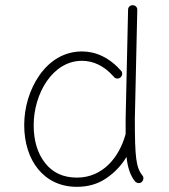

<svg xmlns="http://www.w3.org/2000/svg" viewBox="-20 -702 644 732"><path d="M293 -505.9C224.6 -505.9 169.9 -470.7 131.3 -416.5C92.8 -361.8 72.3 -293 72.3 -225.1C72.3 -90.8 147 10.3 272.9 10.3C315.9 10.3 353.5 -0.5 385.3 -22.5C417 -43.9 442.9 -71.3 462.4 -104C466.3 -63.5 477.1 -32.2 494.6 -10.7C501 -3.4 512.7 -1.5 520 -7.8C527.3 -14.2 529.3 -25.9 522.9 -33.2C498.5 -63.5 494.1 -102.1 494.1 -249.5L503.4 -664.6C503.9 -674.3 496.1 -682.1 486.3 -682.1C476.1 -682.6 468.3 -674.8 468.3 -665L459 -249.5V-191.4L458.5 -189.5C434.1 -101.1 371.1 -24.9 273.4 -24.9C221.2 -24.9 180.7 -43.5 151.9 -80.6C123 -117.2 108.4 -165.5 108.4 -224.6C108.4 -345.2 180.7 -470.2 292.5 -470.2C335 -470.2 376.5 -451.7 413.1 -410.2C418.5 -402.3 429.7 -399.9 438 -405.8C445.8 -411.1 448.7 -422.9 442.9 -430.7C398.4 -481.9 345.7 -505.9 293 -505.9Z"/></svg>

Font: Mikhak ExtraLight
Style: Regular
Weight: 200
Designer: Amin Abedi
Version: Version 3.2